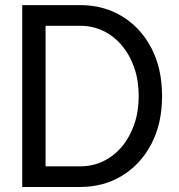

<svg xmlns="http://www.w3.org/2000/svg" viewBox="-20 -743 713 763"><path d="M161.1 -640.6H298.8Q348.1 -640.6 390.6 -620.1Q433.1 -599.6 464.6 -562Q496.1 -524.4 513.7 -473.4Q531.2 -422.4 531.2 -361.3Q531.2 -300.3 513.7 -249.3Q496.1 -198.2 464.6 -160.6Q433.1 -123 390.6 -102.5Q348.1 -82 298.8 -82H161.1ZM298.8 0Q391.6 0 465.1 -44.7Q538.6 -89.4 581.3 -170.4Q624 -251.5 624 -361.3Q624 -471.2 581.3 -552.5Q538.6 -633.8 465.1 -678.2Q391.6 -722.7 298.8 -722.7H68.4V0H161.1Z"/></svg>

Font: Giphurs
Style: Regular
Weight: 400
Version: Version 2.010